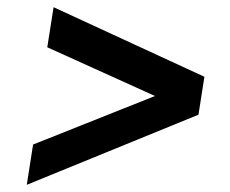

<svg xmlns="http://www.w3.org/2000/svg" viewBox="-20 -542 640 534"><path d="M72 -140 411 -275 111.5 -410.5 129 -522 548.5 -328.5 532 -223 54.5 -28Z"/></svg>

Font: JuliaMono Medium
Style: Italic
Weight: 500
Italic angle: -9°
Monospace: yes
Designer: cormullion
Foundry: corm
Version: Version 0.054; ttfautohint (v1.8.4)